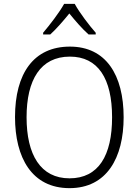

<svg xmlns="http://www.w3.org/2000/svg" viewBox="-20 -967 721 997"><path d="M368 -947H313C289 -903 238 -837 204 -797V-788H241C273 -817 310 -860 340 -897C371 -859 407 -817 440 -788H477V-797C445 -833 392 -902 368 -947ZM622 -358C622 -578 530 -725 343 -725C155 -725 58 -586 58 -359C58 -149 145 10 341 10C534 10 622 -147 622 -358ZM118 -358C118 -552 190 -673 343 -673C489 -673 562 -559 562 -358C562 -160 492 -41 341 -41C191 -41 118 -163 118 -358Z"/></svg>

Font: Noto Sans Gujarati SemiCondensed Light
Style: Regular
Weight: 300
Width: 4
Designer: Jelle Bosma - Monotype Design Team, Universal Thirst
Foundry: Monotype Imaging Inc.
Version: Version 2.106